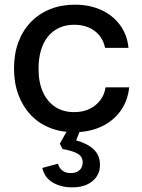

<svg xmlns="http://www.w3.org/2000/svg" viewBox="-20 -557 607 822"><path d="M297 9Q239 9 191.5 -10.5Q144 -30 110.5 -66Q77 -102 58.5 -152Q40 -202 40 -264Q40 -326 58.5 -376Q77 -426 111.5 -462Q146 -498 194 -517.5Q242 -537 301 -537Q364 -537 414 -514Q464 -491 494.5 -449Q525 -407 530 -352H430Q423 -385 404 -407Q385 -429 358 -440Q331 -451 298 -451Q261 -451 232.5 -437.5Q204 -424 184.5 -399.5Q165 -375 155 -340.5Q145 -306 145 -263Q145 -204 164 -162.5Q183 -121 217 -99Q251 -77 297 -77Q335 -77 363 -90.5Q391 -104 409 -127.5Q427 -151 432 -183H533Q527 -125 495.5 -81.5Q464 -38 413 -14.5Q362 9 297 9ZM287 245Q241 245 206 224.5Q171 204 161 162L228 144Q233 162 247 173Q261 184 282 184Q307 184 320.5 171.5Q334 159 334 138Q334 114 313.5 101.5Q293 89 248 81L236 58L278 -16H330L306 44Q354 57 381 82.5Q408 108 408 149Q408 193 374.5 219.5Q341 246 287 245Z"/></svg>

Font: Mona Sans ExtraLight Medium
Style: Regular
Weight: 500
Version: Version 2.000